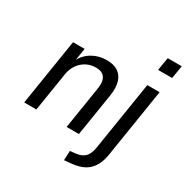

<svg xmlns="http://www.w3.org/2000/svg" viewBox="-199 -872 1193 1231"><g transform="rotate(30 397.5 -256.5)"><path d="M36 0 114 -491H200L184 -391H179Q206 -444 253.5 -472Q301 -500 360 -500Q411 -500 443 -479.5Q475 -459 488 -417.5Q501 -376 491 -314L441 0H350L399 -308Q406 -349 399.5 -374Q393 -399 374 -411.5Q355 -424 323 -424Q285 -424 253 -407Q221 -390 200 -359.5Q179 -329 172 -289L126 0ZM675 -610 691 -706H795L779 -610ZM442 193 445 123 488 118Q527 114 551 91.5Q575 69 583 18L664 -491H755L675 13Q669 54 655 85.5Q641 117 618.5 139Q596 161 563.5 173Q531 185 486 189Z"/></g></svg>

Font: Nunito Sans 10pt SemiCondensed Medium
Style: Italic
Weight: 500
Width: 4
Italic angle: -9°
Designer: Vernon Adams
Foundry: Vernon Adams
Version: Version 3.101;gftools[0.9.27]